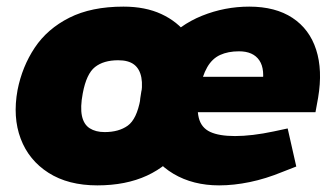

<svg xmlns="http://www.w3.org/2000/svg" viewBox="-20 -551 1001 580"><path d="M274 9Q186 9 126.5 -29Q67 -67 42.5 -132Q18 -197 33 -279Q47 -350 85 -407Q123 -464 189.5 -497.5Q256 -531 353 -531Q419 -531 467.5 -508.5Q516 -486 546 -446Q576 -406 586 -354.5Q596 -303 585 -243Q570 -164 529 -107Q488 -50 424 -20.5Q360 9 274 9ZM296 -152Q339 -152 366 -171.5Q393 -191 404 -251Q412 -291 407 -317Q402 -343 385 -356Q368 -369 337 -369Q293 -369 267 -348.5Q241 -328 230 -269Q222 -227 227.5 -201Q233 -175 251 -163.5Q269 -152 296 -152ZM642 9Q563 9 504 -26Q445 -61 418 -124.5Q391 -188 407 -275Q424 -364 473 -420Q522 -476 590.5 -503.5Q659 -531 733 -531Q812 -531 863.5 -497Q915 -463 935 -401Q955 -339 941 -256L933 -212H527L547 -319H815L771 -287Q782 -341 763.5 -368.5Q745 -396 702 -396Q669 -396 645 -385Q621 -374 606 -348Q591 -322 582 -277Q573 -225 580.5 -195Q588 -165 615 -152.5Q642 -140 690 -140Q715 -140 744.5 -143.5Q774 -147 807 -154L849 -163L875 -48L834 -32Q783 -11 734.5 -1Q686 9 642 9Z"/></svg>

Font: REM ExtraBold
Style: Italic
Weight: 800
Italic angle: -11°
Designer: Octavio Pardo
Foundry: Ashler Design
Version: Version 1.005;gftools[0.9.28]